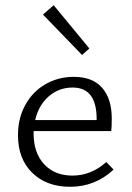

<svg xmlns="http://www.w3.org/2000/svg" viewBox="-20 -713 505 737"><path d="M295 -502 145 -657 186 -693 323 -527ZM416 -62Q345 4 249 4Q159 4 104 -49.5Q49 -103 49 -194Q49 -259 77 -310Q105 -361 154 -389.5Q203 -418 263 -418Q336 -418 372.5 -375.5Q409 -333 409 -258Q409 -225 407 -210H109V-201Q109 -126 149.5 -82.5Q190 -39 258 -39Q330 -39 388 -91ZM115 -252H351V-256Q351 -377 259 -377Q206 -377 167 -343Q128 -309 115 -252Z"/></svg>

Font: Ysabeau Infant Semilight
Style: Regular
Weight: 300
Designer: Christian Thalmann (Catharsis Fonts)
Version: Version 0.003